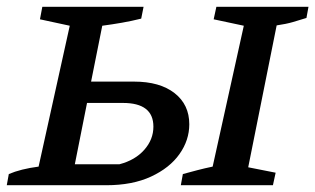

<svg xmlns="http://www.w3.org/2000/svg" viewBox="-24 -547 931 567"><path d="M-4 0 2 -33Q37 -48 90 -55L182 -471L94 -490L101 -527H400L393 -492Q365 -485 336.5 -480Q308 -475 278 -471L245 -306H372Q448 -306 491.5 -272Q535 -238 535 -180Q535 -133 506 -92Q477 -51 422 -25.5Q367 0 290 0ZM510 0 516 -33Q538 -39 559 -44.5Q580 -50 604 -55L696 -471L607 -490L615 -527H887L881 -494Q862 -488 841.5 -482Q821 -476 793 -472L709 -53L790 -37L782 0ZM197 -62H329Q375 -74 402 -104.5Q429 -135 429 -173Q429 -243 339 -243H233Z"/></svg>

Font: Piazzolla SC Medium
Style: Italic
Weight: 500
Italic angle: -11.3°
Designer: Juan Pablo del Peral
Foundry: Huerta Tipografica
Version: Version 1.330